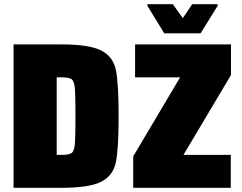

<svg xmlns="http://www.w3.org/2000/svg" viewBox="-20 -901 1162 921"><path d="M45 -688H273Q409 -688 466 -658.5Q523 -629 536 -564.5Q549 -500 549 -344Q549 -188 536 -123.5Q523 -59 466 -29.5Q409 0 273 0H45ZM342 -343Q342 -444 339 -478Q336 -512 323.5 -521Q311 -530 275 -530H252V-158H275Q311 -158 323.5 -167Q336 -176 339 -210Q342 -244 342 -343ZM619 0V-151L844 -530H628V-688H1088V-541L860 -158H1087V0ZM768 -741 687 -873V-881H809L857 -814L902 -881H1024V-873L942 -741Z"/></svg>

Font: Saira Semi Condensed Black
Style: Regular
Weight: 900
Width: 4
Designer: Hector Gatti with collaboration of the Omnibus-Type team
Foundry: Omnibus-Type
Version: Version 1.001; ttfautohint (v1.8)